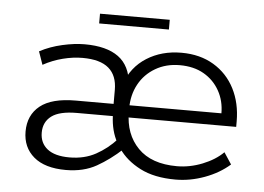

<svg xmlns="http://www.w3.org/2000/svg" viewBox="-43 -564 865 628"><g transform="rotate(5 389.5 -249.5)"><path d="M194 10Q125 10 88.5 -21Q52 -52 52 -104Q52 -158 90 -188.5Q128 -219 207 -219H348L331 -201V-265Q331 -312 303 -336Q275 -360 217 -360Q186 -360 152.5 -351.5Q119 -343 88 -326L73 -369Q107 -387 147 -396Q187 -405 220 -405Q292 -405 331 -376.5Q370 -348 375 -288L355 -286Q375 -343 424 -374Q473 -405 538 -405Q599 -405 644 -378Q689 -351 713 -304Q737 -257 737 -197V-179H365V-219H685Q685 -260 666.5 -293Q648 -326 615 -345Q582 -364 536 -364Q491 -364 456 -343.5Q421 -323 402 -288Q383 -253 383 -209V-197Q383 -124 427 -79Q471 -34 555 -34Q597 -34 638.5 -50.5Q680 -67 706 -93L731 -55Q697 -25 649.5 -7.5Q602 10 554 10Q484 10 437.5 -14Q391 -38 366 -75H377Q337 -38 294.5 -14Q252 10 194 10ZM202 -32Q251 -32 288.5 -52.5Q326 -73 356 -106L355 -92Q344 -112 338.5 -133.5Q333 -155 332 -179H214Q157 -179 131 -159.5Q105 -140 105 -105Q105 -71 129.5 -51.5Q154 -32 202 -32ZM261 -477V-509H490V-477Z"/></g></svg>

Font: Rokkitt SemiBold Light
Style: Regular
Weight: 300
Version: Version 3.103